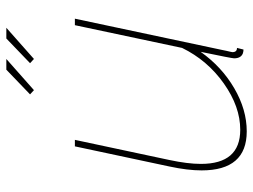

<svg xmlns="http://www.w3.org/2000/svg" viewBox="-114 -656 780 591"><g transform="rotate(-90 275.5 -360.0)"><path d="M294 -645 281 -657 357 -730H390ZM390 -645 377 -657 453 -730H486ZM47 -129Q47 -172 59 -228L121 -519H141L79 -228Q67 -172 67 -131Q67 -10 172 -10Q243 -10 314.5 -60.5Q386 -111 424 -189L494 -519H514L418 -67Q417 -61 415 -52.5Q413 -44 412 -39.5Q411 -35 411 -34Q411 -20 424 -20L419 0Q413 0 407 -2Q392 -8 392 -29Q392 -36 412 -132Q366 -67 300 -28.5Q234 10 167 10Q47 10 47 -129Z"/></g></svg>

Font: Raleway-v4020 Thin
Style: Italic
Weight: 250
Italic angle: -12°
Designer: Matt McInerney, Pablo Impallari, Rodrigo Fuenzalida
Foundry: Matt McInerney, Pablo Impallari, Rodrigo Fuenzalida
Version: Version 4.020;PS 004.020;hotconv 1.0.88;makeotf.lib2.5.64775